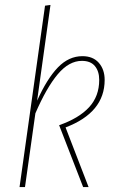

<svg xmlns="http://www.w3.org/2000/svg" viewBox="-20 -756 465 776"><path d="M130 -349Q170 -438 214 -483.5Q258 -529 313 -529Q356 -529 379.5 -502Q403 -475 403 -433Q403 -301 245 -241L338 0H316L219 -250Q299 -278 340 -322.5Q381 -367 381 -433Q381 -468 363.5 -489Q346 -510 311 -510Q259 -510 213.5 -456Q168 -402 123 -298L81 0H59L162 -733L184 -736Z"/></svg>

Font: Fira Sans Extra Condensed Thin
Style: Italic
Weight: 250
Width: 3
Italic angle: -8°
Designer: Carrois Corporate & Edenspiekermann AG
Foundry: Carrois Corporate GbR & Edenspiekermann AG
Version: Version 4.203